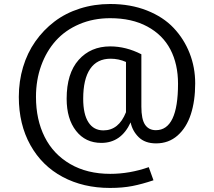

<svg xmlns="http://www.w3.org/2000/svg" viewBox="-20 -720 1060 951"><path d="M525.9 -700.2Q626.5 -700.2 707.5 -668.2Q788.6 -636.2 840.1 -581.5Q891.6 -526.9 919.2 -456.5Q946.8 -386.2 946.8 -307.1Q946.8 -220.2 925.3 -154.1Q903.8 -87.9 859.6 -48.8Q815.4 -9.8 752.9 -9.8Q698.2 -9.8 667 -40.5Q635.7 -71.3 627 -113.8Q580.1 -12.2 481.9 -12.2Q403.3 -12.2 356.7 -71.8Q310.1 -131.3 310.1 -231Q310.1 -356.4 369.6 -423.3Q429.2 -490.2 525.9 -490.2Q604 -490.2 680.2 -451.2V-191.9Q680.2 -129.4 698.5 -102.3Q716.8 -75.2 752 -75.2Q861.8 -75.2 861.8 -305.2Q861.8 -402.3 824 -474.9Q786.1 -547.4 709.7 -588.6Q633.3 -629.9 525.9 -629.9Q442.4 -629.9 373 -600.3Q303.7 -570.8 256.8 -518.8Q210 -466.8 184.1 -395.3Q158.2 -323.7 158.2 -240.2Q158.2 -127.4 201.2 -41.7Q244.1 43.9 327.9 92.5Q411.6 141.1 525.9 141.1Q622.1 141.1 716.8 107.9L740.2 172.9Q684.1 191.9 635.5 201.4Q586.9 210.9 524.9 210.9Q392.6 210.9 290.3 156.2Q188 101.6 130.6 -1.2Q73.2 -104 73.2 -240.2Q73.2 -317.4 94.2 -387.7Q115.2 -458 155 -514.6Q194.8 -571.3 249.5 -613Q304.2 -654.8 375.2 -677.5Q446.3 -700.2 525.9 -700.2ZM492.2 -74.2Q568.4 -74.2 604 -164.1V-413.1Q567.9 -429.2 527.8 -429.2Q460.9 -429.2 426.5 -378.7Q392.1 -328.1 392.1 -231Q392.1 -154.3 418 -114.3Q443.8 -74.2 492.2 -74.2Z"/></svg>

Font: Fira Sans Book
Style: Regular
Weight: 350
Designer: Carrois Corporate & Edenspiekermann AG
Foundry: Carrois Corporate GbR & Edenspiekermann AG
Version: Version 4.203;PS 004.203;hotconv 1.0.88;makeotf.lib2.5.64775